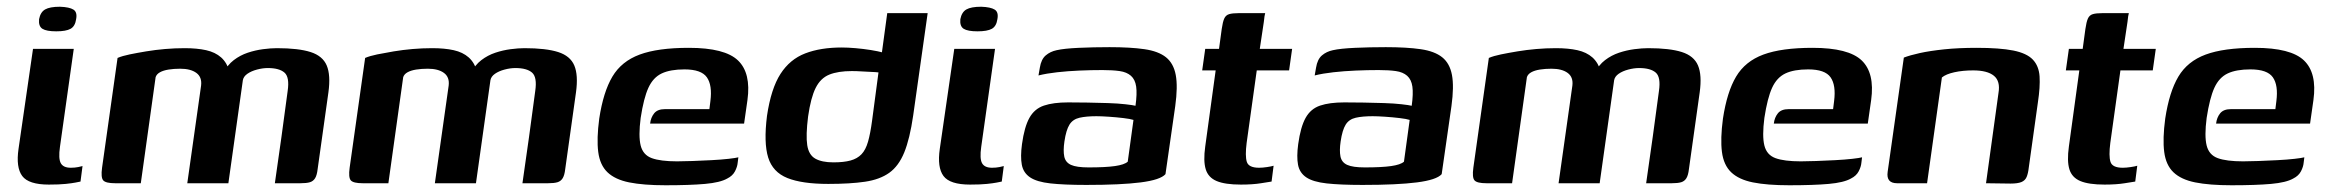

<svg xmlns="http://www.w3.org/2000/svg" viewBox="-20 -544 6910 570"><path d="M125 4Q65 4 46 -21.5Q27 -47 35 -102L78 -399H199L158 -108Q153 -73 160.5 -59.5Q168 -46 190 -46Q202 -46 212 -48Q222 -50 225 -51L219 -5Q214 -4 204 -2Q194 0 175 2Q156 4 125 4ZM147 -451Q118 -451 106 -458.5Q94 -466 96 -487Q100 -508 114 -516Q128 -524 158 -524Q186 -523 198 -515.5Q210 -508 206 -487Q203 -466 189.5 -458.5Q176 -451 147 -451Z M322 0Q294 0 286.5 -8.5Q279 -17 283 -46L329 -372Q343 -378 365 -382.5Q387 -387 414 -391.5Q441 -396 470 -398.5Q499 -401 528 -401Q565 -401 592 -395Q619 -389 636.5 -373.5Q654 -358 663 -328H644Q655 -351 674 -365.5Q693 -380 715.5 -387.5Q738 -395 761 -398Q784 -401 802 -401Q866 -401 902 -389.5Q938 -378 950 -349.5Q962 -321 955 -270L923 -42Q921 -24 915.5 -15Q910 -6 900 -3Q890 0 872 0H796Q806 -69 815.5 -137Q825 -205 834 -274Q840 -315 824.5 -328.5Q809 -342 775 -342Q760 -342 743 -337.5Q726 -333 714.5 -325Q703 -317 701 -306L658 0H536L577 -290Q580 -315 563 -327.5Q546 -340 515 -340Q496 -340 480.5 -337.5Q465 -335 455 -329.5Q445 -324 442 -315L398 0Z M1057 0Q1029 0 1021.5 -8.5Q1014 -17 1018 -46L1064 -372Q1078 -378 1100 -382.5Q1122 -387 1149 -391.5Q1176 -396 1205 -398.5Q1234 -401 1263 -401Q1300 -401 1327 -395Q1354 -389 1371.5 -373.5Q1389 -358 1398 -328H1379Q1390 -351 1409 -365.5Q1428 -380 1450.5 -387.5Q1473 -395 1496 -398Q1519 -401 1537 -401Q1601 -401 1637 -389.5Q1673 -378 1685 -349.5Q1697 -321 1690 -270L1658 -42Q1656 -24 1650.5 -15Q1645 -6 1635 -3Q1625 0 1607 0H1531Q1541 -69 1550.5 -137Q1560 -205 1569 -274Q1575 -315 1559.5 -328.5Q1544 -342 1510 -342Q1495 -342 1478 -337.5Q1461 -333 1449.5 -325Q1438 -317 1436 -306L1393 0H1271L1312 -290Q1315 -315 1298 -327.5Q1281 -340 1250 -340Q1231 -340 1215.5 -337.5Q1200 -335 1190 -329.5Q1180 -324 1177 -315L1133 0Z M1956 6Q1890 6 1848 -2.5Q1806 -11 1783.5 -32.5Q1761 -54 1756 -93Q1751 -132 1759 -192Q1771 -271 1798 -316.5Q1825 -362 1879 -382Q1933 -402 2025 -402Q2132 -402 2171 -364.5Q2210 -327 2199 -247L2189 -177H1910Q1912 -195 1922 -207.5Q1932 -220 1954 -220H2086L2089 -244Q2095 -291 2078.5 -314.5Q2062 -338 2012 -338Q1970 -338 1944.5 -326Q1919 -314 1905 -283.5Q1891 -253 1882 -194Q1875 -140 1882 -112Q1889 -84 1915 -74.5Q1941 -65 1990 -65Q2008 -65 2035.5 -66Q2063 -67 2092 -68.5Q2121 -70 2143 -72.5Q2165 -75 2172 -77L2170 -61Q2169 -49 2162 -35.5Q2155 -22 2139 -14Q2118 -2 2073 2Q2028 6 1956 6Z M2439 2Q2361 2 2317.5 -15.5Q2274 -33 2260.5 -76.5Q2247 -120 2257 -200Q2269 -281 2297 -324.5Q2325 -368 2370.5 -385.5Q2416 -403 2479 -403Q2497 -403 2520 -401Q2543 -399 2565 -395.5Q2587 -392 2603.5 -387.5Q2620 -383 2627 -378L2595 -365L2614 -505H2734L2691 -201Q2681 -132 2664.5 -91.5Q2648 -51 2620 -31Q2592 -11 2548 -4.5Q2504 2 2439 2ZM2454 -62Q2485 -62 2505 -67.5Q2525 -73 2537.5 -86Q2550 -99 2557 -123.5Q2564 -148 2569 -186L2588 -329Q2581 -330 2567 -330.5Q2553 -331 2538 -332Q2523 -333 2509 -333Q2468 -333 2442 -322.5Q2416 -312 2401.5 -283Q2387 -254 2379 -198Q2372 -142 2376.5 -113Q2381 -84 2400.5 -73Q2420 -62 2454 -62Z M2860 4Q2800 4 2781 -21.5Q2762 -47 2770 -102L2813 -399H2934L2893 -108Q2888 -73 2895.5 -59.5Q2903 -46 2925 -46Q2937 -46 2947 -48Q2957 -50 2960 -51L2954 -5Q2949 -4 2939 -2Q2929 0 2910 2Q2891 4 2860 4ZM2882 -451Q2853 -451 2841 -458.5Q2829 -466 2831 -487Q2835 -508 2849 -516Q2863 -524 2893 -524Q2921 -523 2933 -515.5Q2945 -508 2941 -487Q2938 -466 2924.5 -458.5Q2911 -451 2882 -451Z M3205 5Q3139 5 3098.5 0.5Q3058 -4 3038 -17.5Q3018 -31 3013.5 -55Q3009 -79 3014 -116Q3021 -167 3036 -194Q3051 -221 3079 -230.5Q3107 -240 3151 -240Q3177 -240 3208 -239.5Q3239 -239 3269 -238Q3299 -237 3321 -234.5Q3343 -232 3351 -230Q3356 -266 3353 -287Q3350 -308 3337.5 -319Q3325 -330 3304 -333Q3283 -336 3253 -336Q3219 -336 3184.5 -334.5Q3150 -333 3118.5 -329.5Q3087 -326 3063 -320L3067 -343Q3071 -368 3084.5 -379.5Q3098 -391 3117 -395Q3139 -400 3182.5 -402Q3226 -404 3274 -404Q3336 -404 3377.5 -398Q3419 -392 3441.5 -374Q3464 -356 3470.5 -321.5Q3477 -287 3469 -229L3440 -27Q3425 -10 3366.5 -2.5Q3308 5 3205 5ZM3212 -47Q3262 -47 3290 -51Q3318 -55 3328 -64L3345 -188Q3336 -191 3315 -193.5Q3294 -196 3271.5 -197.5Q3249 -199 3235 -199Q3205 -199 3185 -194.5Q3165 -190 3155 -174Q3145 -158 3140 -124Q3136 -97 3139.5 -79.5Q3143 -62 3159.5 -54.5Q3176 -47 3212 -47Z M3664 4Q3617 4 3592 -6.5Q3567 -17 3559.5 -41.5Q3552 -66 3558 -109L3589 -335H3549L3558 -399H3599L3607 -458Q3610 -479 3614.5 -489Q3619 -499 3629 -502Q3639 -505 3658 -505H3736Q3735 -502 3734 -495.5Q3733 -489 3732 -479L3720 -399H3816L3807 -335H3711L3681 -120Q3676 -81 3681.5 -63.5Q3687 -46 3718 -46Q3728 -46 3741.5 -48Q3755 -50 3761 -52L3755 -5Q3748 -4 3723.5 0Q3699 4 3664 4Z M4025 5Q3959 5 3918.5 0.5Q3878 -4 3858 -17.5Q3838 -31 3833.5 -55Q3829 -79 3834 -116Q3841 -167 3856 -194Q3871 -221 3899 -230.5Q3927 -240 3971 -240Q3997 -240 4028 -239.5Q4059 -239 4089 -238Q4119 -237 4141 -234.5Q4163 -232 4171 -230Q4176 -266 4173 -287Q4170 -308 4157.5 -319Q4145 -330 4124 -333Q4103 -336 4073 -336Q4039 -336 4004.5 -334.5Q3970 -333 3938.5 -329.5Q3907 -326 3883 -320L3887 -343Q3891 -368 3904.5 -379.5Q3918 -391 3937 -395Q3959 -400 4002.5 -402Q4046 -404 4094 -404Q4156 -404 4197.5 -398Q4239 -392 4261.5 -374Q4284 -356 4290.5 -321.5Q4297 -287 4289 -229L4260 -27Q4245 -10 4186.5 -2.5Q4128 5 4025 5ZM4032 -47Q4082 -47 4110 -51Q4138 -55 4148 -64L4165 -188Q4156 -191 4135 -193.5Q4114 -196 4091.5 -197.5Q4069 -199 4055 -199Q4025 -199 4005 -194.5Q3985 -190 3975 -174Q3965 -158 3960 -124Q3956 -97 3959.5 -79.5Q3963 -62 3979.5 -54.5Q3996 -47 4032 -47Z M4393 0Q4365 0 4357.5 -8.5Q4350 -17 4354 -46L4400 -372Q4414 -378 4436 -382.5Q4458 -387 4485 -391.5Q4512 -396 4541 -398.5Q4570 -401 4599 -401Q4636 -401 4663 -395Q4690 -389 4707.5 -373.5Q4725 -358 4734 -328H4715Q4726 -351 4745 -365.5Q4764 -380 4786.5 -387.5Q4809 -395 4832 -398Q4855 -401 4873 -401Q4937 -401 4973 -389.5Q5009 -378 5021 -349.5Q5033 -321 5026 -270L4994 -42Q4992 -24 4986.5 -15Q4981 -6 4971 -3Q4961 0 4943 0H4867Q4877 -69 4886.5 -137Q4896 -205 4905 -274Q4911 -315 4895.5 -328.5Q4880 -342 4846 -342Q4831 -342 4814 -337.5Q4797 -333 4785.5 -325Q4774 -317 4772 -306L4729 0H4607L4648 -290Q4651 -315 4634 -327.5Q4617 -340 4586 -340Q4567 -340 4551.5 -337.5Q4536 -335 4526 -329.5Q4516 -324 4513 -315L4469 0Z M5292 6Q5226 6 5184 -2.5Q5142 -11 5119.5 -32.5Q5097 -54 5092 -93Q5087 -132 5095 -192Q5107 -271 5134 -316.5Q5161 -362 5215 -382Q5269 -402 5361 -402Q5468 -402 5507 -364.5Q5546 -327 5535 -247L5525 -177H5246Q5248 -195 5258 -207.5Q5268 -220 5290 -220H5422L5425 -244Q5431 -291 5414.5 -314.5Q5398 -338 5348 -338Q5306 -338 5280.5 -326Q5255 -314 5241 -283.5Q5227 -253 5218 -194Q5211 -140 5218 -112Q5225 -84 5251 -74.5Q5277 -65 5326 -65Q5344 -65 5371.5 -66Q5399 -67 5428 -68.5Q5457 -70 5479 -72.5Q5501 -75 5508 -77L5506 -61Q5505 -49 5498 -35.5Q5491 -22 5475 -14Q5454 -2 5409 2Q5364 6 5292 6Z M5612 0Q5579 0 5584 -34L5632 -373Q5650 -380 5679.5 -386.5Q5709 -393 5751.5 -397.5Q5794 -402 5848 -402Q5917 -402 5957 -394Q5997 -386 6015 -367Q6033 -348 6035 -317Q6037 -286 6030 -240L6003 -47Q6001 -29 5996.5 -18.5Q5992 -8 5981 -3.5Q5970 1 5949 1L5876 0L5913 -268Q5919 -303 5899.5 -319Q5880 -335 5838 -335Q5807 -335 5782 -329.5Q5757 -324 5745 -314L5701 0Z M6228 4Q6181 4 6156 -6.5Q6131 -17 6123.5 -41.5Q6116 -66 6122 -109L6153 -335H6113L6122 -399H6163L6171 -458Q6174 -479 6178.5 -489Q6183 -499 6193 -502Q6203 -505 6222 -505H6300Q6299 -502 6298 -495.5Q6297 -489 6296 -479L6284 -399H6380L6371 -335H6275L6245 -120Q6240 -81 6245.5 -63.5Q6251 -46 6282 -46Q6292 -46 6305.5 -48Q6319 -50 6325 -52L6319 -5Q6312 -4 6287.5 0Q6263 4 6228 4Z M6605 6Q6539 6 6497 -2.5Q6455 -11 6432.5 -32.5Q6410 -54 6405 -93Q6400 -132 6408 -192Q6420 -271 6447 -316.5Q6474 -362 6528 -382Q6582 -402 6674 -402Q6781 -402 6820 -364.5Q6859 -327 6848 -247L6838 -177H6559Q6561 -195 6571 -207.5Q6581 -220 6603 -220H6735L6738 -244Q6744 -291 6727.5 -314.5Q6711 -338 6661 -338Q6619 -338 6593.5 -326Q6568 -314 6554 -283.5Q6540 -253 6531 -194Q6524 -140 6531 -112Q6538 -84 6564 -74.5Q6590 -65 6639 -65Q6657 -65 6684.5 -66Q6712 -67 6741 -68.5Q6770 -70 6792 -72.5Q6814 -75 6821 -77L6819 -61Q6818 -49 6811 -35.5Q6804 -22 6788 -14Q6767 -2 6722 2Q6677 6 6605 6Z"/></svg>

Font: Genos SemiBold
Style: Italic
Weight: 600
Italic angle: -8°
Version: Version 1.010